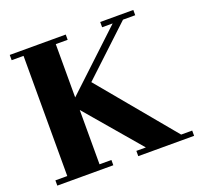

<svg xmlns="http://www.w3.org/2000/svg" viewBox="-132 -856 1107 1063"><g transform="rotate(-20 421.5 -324.0)"><path d="M507 30H563L290 -290V30H360V61H30V30H100V-678H30V-709H360V-678H290V-364L625 -678H563V-709H758V-678H686L403 -413L771 30H836V61H507Z"/></g></svg>

Font: Cafe24 ClassicType
Style: Regular
Weight: 400
Designer: Cafe24 thkim, hmlim, mnelim & 4IR
Foundry: Cafe24
Version: Version 1.000